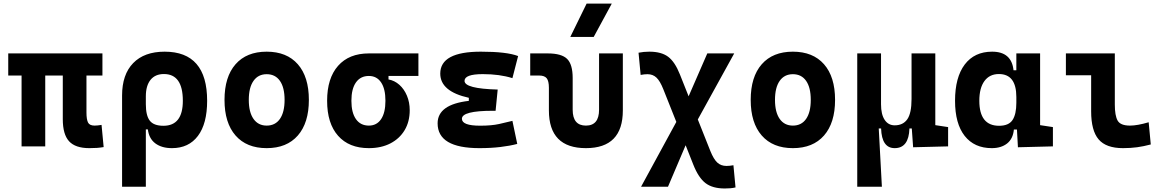

<svg xmlns="http://www.w3.org/2000/svg" viewBox="-20 -815 6485 1069"><path d="M477.5 9.8Q399.4 9.8 364.5 -28.6Q329.6 -66.9 329.6 -151.4V-394.5H231.9V0H100.1V-394.5H25.9V-517.6H550.3V-394.5H461.4V-189Q461.4 -150.4 470 -133.1Q478.5 -115.7 506.8 -115.7Q515.1 -115.7 524.2 -116.7Q533.2 -117.7 545.4 -119.6L557.1 3.9Q536.6 7.3 520 8.5Q503.4 9.8 477.5 9.8Z M937.5 9.8Q880.4 9.8 845 -16.6Q809.6 -43 803.2 -94.7H792V224.6H659.7V-283.2Q659.7 -399.9 721.4 -463.6Q783.2 -527.3 896.5 -527.3Q1133.3 -527.3 1133.3 -253.9Q1133.3 -126.5 1082 -58.3Q1030.8 9.8 937.5 9.8ZM792 -234.9Q792 -171.4 814 -143.1Q835.9 -114.7 890.1 -114.7Q998 -114.7 998 -253.9Q998 -402.8 892.6 -402.8Q844.2 -402.8 818.1 -370.4Q792 -337.9 792 -278.8Z M1464.8 9.8Q1353 9.8 1291.5 -60.5Q1230 -130.9 1230 -258.8Q1230 -387.2 1291.5 -457.3Q1353 -527.3 1464.8 -527.3Q1576.7 -527.3 1638.2 -457.3Q1699.7 -387.2 1699.7 -258.8Q1699.7 -130.9 1638.2 -60.5Q1576.7 9.8 1464.8 9.8ZM1464.8 -115.7Q1512.7 -115.7 1538.6 -153.1Q1564.5 -190.4 1564.5 -258.8Q1564.5 -327.6 1538.6 -364.7Q1512.7 -401.9 1464.8 -401.9Q1417.5 -401.9 1391.4 -364.7Q1365.2 -327.6 1365.2 -258.8Q1365.2 -190.4 1391.4 -153.1Q1417.5 -115.7 1464.8 -115.7Z M2033.7 9.8Q1923.3 9.8 1862.3 -59.1Q1801.3 -127.9 1801.3 -253.9Q1801.3 -379.4 1862.3 -448.5Q1923.3 -517.6 2033.7 -517.6H2309.6V-392.1H2143.1V-372.6Q2176.8 -366.7 2203.6 -342.8Q2230.5 -318.8 2245.8 -282Q2261.2 -245.1 2261.2 -201.2Q2261.2 -137.7 2232.9 -90.3Q2204.6 -43 2153.6 -16.6Q2102.5 9.8 2033.7 9.8ZM2033.7 -115.7Q2077.6 -115.7 2101.8 -151.6Q2126 -187.5 2126 -253.9Q2126 -320.3 2101.8 -356.2Q2077.6 -392.1 2033.7 -392.1Q1987.3 -392.1 1961.9 -356.2Q1936.5 -320.3 1936.5 -253.9Q1936.5 -187.5 1961.9 -151.6Q1987.3 -115.7 2033.7 -115.7Z M2649.4 9.8Q2416.5 9.8 2416.5 -128.4Q2416.5 -233.4 2590.3 -253.4V-270.5Q2431.2 -305.7 2431.2 -405.3Q2431.2 -527.3 2657.2 -527.3Q2801.8 -527.3 2864.7 -502.9L2833 -379.9Q2762.2 -402.3 2668 -402.3Q2566.4 -402.3 2566.4 -364.7Q2566.4 -321.3 2751 -316.4L2739.3 -198.2H2723.6Q2551.8 -198.2 2551.8 -153.8Q2551.8 -115.2 2653.3 -115.2Q2716.8 -115.2 2758.5 -124.5Q2800.3 -133.8 2833 -142.1L2859.9 -13.7Q2819.3 -2.9 2766.4 3.4Q2713.4 9.8 2649.4 9.8Z M3242.2 9.8Q3036.1 9.8 3036.1 -200.2V-326.2Q3036.1 -363.8 3023.9 -379.2Q3011.7 -394.5 2981.4 -394.5H2932.1V-517.6H3029.8Q3106.4 -517.6 3137.5 -487.1Q3168.5 -456.5 3168.5 -380.9V-204.1Q3168.5 -115.7 3242.2 -115.7Q3315.4 -115.7 3315.4 -204.1V-517.6H3447.8V-200.2Q3447.8 9.8 3242.2 9.8ZM3155.3 -609.4 3246.1 -794.9H3386.2L3285.6 -609.4Z M4015.1 234.4Q3947.3 234.4 3908.2 204.6Q3869.1 174.8 3840.3 102.1L3797.4 -6.3L3699.2 224.6H3549.3L3745.6 -136.2L3672.9 -318.8Q3654.8 -364.3 3634.8 -383.1Q3614.7 -401.9 3585.4 -401.9Q3568.4 -401.9 3546.9 -397.9L3535.2 -521.5Q3564 -527.3 3595.2 -527.3Q3662.1 -527.3 3700 -499Q3737.8 -470.7 3765.6 -400.4L3814 -278.8L3918 -517.6H4067.9L3865.2 -149.9L3935.1 25.9Q3953.6 71.8 3973.9 90.3Q3994.1 108.9 4024.9 108.9Q4031.7 108.9 4043 107.9Q4054.2 106.9 4063.5 105L4075.2 228.5Q4061.5 231.9 4045.7 233.2Q4029.8 234.4 4015.1 234.4Z M4394.5 9.8Q4282.7 9.8 4221.2 -60.5Q4159.7 -130.9 4159.7 -258.8Q4159.7 -387.2 4221.2 -457.3Q4282.7 -527.3 4394.5 -527.3Q4506.3 -527.3 4567.9 -457.3Q4629.4 -387.2 4629.4 -258.8Q4629.4 -130.9 4567.9 -60.5Q4506.3 9.8 4394.5 9.8ZM4394.5 -115.7Q4442.4 -115.7 4468.3 -153.1Q4494.1 -190.4 4494.1 -258.8Q4494.1 -327.6 4468.3 -364.7Q4442.4 -401.9 4394.5 -401.9Q4347.2 -401.9 4321 -364.7Q4294.9 -327.6 4294.9 -258.8Q4294.9 -190.4 4321 -153.1Q4347.2 -115.7 4394.5 -115.7Z M4961.4 9.8Q4889.2 9.8 4885.7 -99.6H4872.6L4890.1 224.6H4752.9V-517.6H4885.3V-234.4Q4885.3 -178.2 4905.5 -147.7Q4925.8 -117.2 4961.4 -117.2Q5007.8 -117.2 5031.5 -150.9Q5055.2 -184.6 5055.2 -263.7V-517.6H5187.5V-118.2L5258.8 -107.4V0L5064 4.9L5056.6 -99.6H5043.5Q5040 9.8 4961.4 9.8Z M5502 9.8Q5404.8 9.8 5351.1 -58.3Q5297.4 -126.5 5297.4 -253.9Q5297.4 -384.3 5351.3 -455.8Q5405.3 -527.3 5503.9 -527.3Q5612.3 -527.3 5623 -423.8H5638.7V-517.6H5771V-118.2L5842.3 -107.4V0L5647.5 4.9L5642.1 -93.8H5625Q5620.1 -42 5587.2 -16.1Q5554.2 9.8 5502 9.8ZM5638.7 -242.7V-274.9Q5638.7 -402.8 5541.5 -402.8Q5489.7 -402.8 5461.2 -364Q5432.6 -325.2 5432.6 -253.9Q5432.6 -114.7 5542.5 -114.7Q5596.2 -114.7 5617.4 -146.7Q5638.7 -178.7 5638.7 -242.7Z M6232.4 9.8Q6138.2 9.8 6096.7 -39.1Q6055.2 -87.9 6055.2 -195.3V-396H5914.6V-517.6H6187V-232.9Q6187 -171.4 6202.6 -143.6Q6218.3 -115.7 6271.5 -115.7Q6312.5 -115.7 6375.5 -134.3L6387.2 -10.7Q6347.2 0 6310.8 4.9Q6274.4 9.8 6232.4 9.8Z"/></svg>

Font: Cascadia Mono PL
Style: Bold
Weight: 700
Monospace: yes
Designer: Aaron Bell
Foundry: Saja Typeworks
Version: Version 2404.023; ttfautohint (v1.8.4)